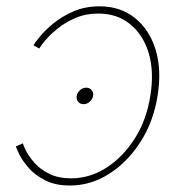

<svg xmlns="http://www.w3.org/2000/svg" viewBox="-20 -570 571 598"><path d="M240.2 -245.6Q229.5 -245.6 223.4 -253.2Q217.3 -260.7 218.8 -271.5Q220.7 -281.7 229.2 -289.3Q237.8 -296.9 248.5 -296.9Q259.3 -296.9 265.4 -289.3Q271.5 -281.7 270 -271.5Q268.1 -260.7 259.5 -253.2Q251 -245.6 240.2 -245.6ZM197.8 7.8Q152.8 7.8 121.3 -8.1Q89.8 -23.9 70.3 -45.9Q50.8 -67.9 41 -87.4Q31.2 -106.9 29.8 -114.3L51.3 -123.5Q52.7 -116.7 61.5 -99.4Q70.3 -82 87.9 -62.3Q105.5 -42.5 133.5 -28.6Q161.6 -14.6 201.7 -14.6Q259.8 -14.6 311.3 -47.6Q362.8 -80.6 399.7 -138.4Q436.5 -196.3 448.2 -271.5Q460.4 -346.2 443.4 -403.8Q426.3 -461.4 385.5 -494.6Q344.7 -527.8 286.6 -527.8Q247.1 -527.8 214.8 -513.9Q182.6 -500 158.7 -480.5Q134.8 -460.9 120.4 -443.6Q106 -426.3 102.5 -418.9L84.5 -428.7Q87.9 -436 103.8 -455.6Q119.6 -475.1 146.2 -497.1Q172.9 -519 209.2 -534.7Q245.6 -550.3 290.5 -550.3Q355 -550.3 400.4 -513.9Q445.8 -477.5 464.8 -414.6Q483.9 -351.6 470.7 -271.5Q458 -190.9 417.5 -127.9Q377 -64.9 319.8 -28.6Q262.7 7.8 197.8 7.8Z"/></svg>

Font: Inter 16pt Thin
Style: Italic
Weight: 250
Italic angle: -9.3988°
Version: Version 4.001;git-66647c0bb